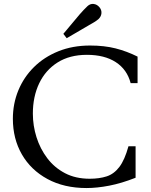

<svg xmlns="http://www.w3.org/2000/svg" viewBox="-20 -940 762 970"><path d="M417 10Q304 10 220 -35.5Q136 -81 90.5 -160Q45 -239 45 -340Q45 -416 72.5 -483Q100 -550 151.5 -601Q203 -652 275 -681Q347 -710 435 -710Q507 -710 564 -695.5Q621 -681 675 -654V-520H640Q622 -589 565 -626Q508 -663 419 -663Q332 -663 271 -624.5Q210 -586 178 -519Q146 -452 146 -366Q146 -305 164.5 -246.5Q183 -188 219 -140.5Q255 -93 308.5 -65Q362 -37 433 -37Q482 -37 519 -49Q556 -61 583 -96.5Q610 -132 629 -201H665V-42Q594 -14 532 -2Q470 10 417 10ZM317 -747 300 -769 383 -868Q394 -880 403 -890Q412 -900 422 -909Q436 -922 453 -920Q470 -918 482 -904Q494 -890 492.5 -873Q491 -856 477 -843Q466 -834 455 -827.5Q444 -821 430 -813Z"/></svg>

Font: Hedvig Letters Serif 18pt
Style: Regular
Weight: 400
Designer: Alexander Örn & Tor Weibull
Foundry: Kanon Foundry
Version: Version 1.000